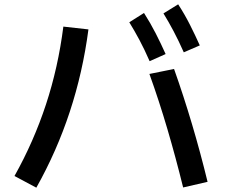

<svg xmlns="http://www.w3.org/2000/svg" viewBox="-20 -845 1040 888"><path d="M830 -603Q806 -657 783 -700.5Q760 -744 736 -783L804 -825Q834 -779 858.5 -730.5Q883 -682 904 -635ZM672 -562Q648 -617 625 -660Q602 -703 578 -742L646 -785Q676 -738 700.5 -690Q725 -642 746 -595ZM148 23 47 -31Q136 -190 192.5 -361.5Q249 -533 273 -722L389 -709Q337 -313 148 23ZM785 -526Q874 -275 940 -4L827 22Q793 -116 754.5 -247Q716 -378 671 -503Z"/></svg>

Font: Murecho Medium
Style: Regular
Weight: 500
Designer: Neil Summerour
Foundry: Positype
Version: Version 1.010; ttfautohint (v1.8.3)